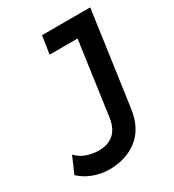

<svg xmlns="http://www.w3.org/2000/svg" viewBox="-192 -799 825 911"><g transform="rotate(-30 220.5 -344.0)"><path d="M140 12Q95 12 53.5 -3.5Q12 -19 -19 -48L20 -138Q45 -112 77 -101.5Q109 -91 142 -91Q190 -91 221.5 -117Q253 -143 262 -201L318 -602H165L180 -700H444L372 -189Q359 -89 296 -38.5Q233 12 140 12Z"/></g></svg>

Font: Finlandica Medium
Style: Italic
Weight: 500
Italic angle: -8°
Designer: Niklas Ekholm, Juho Hiilivirta, Jaakko Suomalainen
Foundry: Helsinki Type Studio
Version: Version 1.063